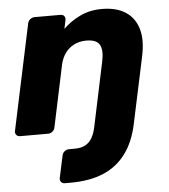

<svg xmlns="http://www.w3.org/2000/svg" viewBox="-53 -578 749 851"><g transform="rotate(-5 321.0 -152.5)"><path d="M201.1 225Q190.5 225 184.6 217.8Q178.6 210.5 180.6 199.9L201.8 101.5Q203.8 90.9 212.8 83.6Q221.9 76.4 232.5 76.4H258.4Q286.8 76.4 305.5 66.1Q324.3 55.8 335.8 35.4Q347.3 15.1 353.3 -15.5L413 -297.9Q423.5 -346.6 410.1 -371.5Q396.8 -396.4 351 -396.4Q306.4 -396.4 275.4 -370.6Q244.4 -344.8 234.2 -297.9L176.5 -25.1Q174.5 -14.5 165.9 -7.2Q157.4 0 146.7 0H21.6Q11 0 5.1 -7.2Q-0.9 -14.5 1.1 -25.1L100.9 -494.9Q102.9 -505.5 111.9 -512.8Q121 -520 131.6 -520H247.4Q258 -520 263.4 -512.8Q268.9 -505.5 266.9 -494.9L258.7 -456.6Q290.4 -487.9 333.7 -508.9Q377.1 -530 431.6 -530Q495.1 -530 535.9 -503.9Q576.7 -477.9 591.8 -427.7Q606.9 -377.5 591 -304.1L528 -8.6Q511.7 68.4 473.5 120.4Q435.2 172.5 374.1 198.8Q312.9 225 227 225Z"/></g></svg>

Font: Rubik Light
Style: Italic
Weight: 300
Italic angle: -12°
Designer: Hubert and Fischer
Foundry: Hubert and Fischer
Version: Version 2.300;gftools[0.9.30]